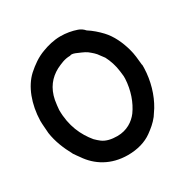

<svg xmlns="http://www.w3.org/2000/svg" viewBox="-144 -741 842 865"><g transform="rotate(-30 277.0 -308.0)"><path d="M14 -331C14 -311 17 -286 18 -267V-266C25 -217 44 -172 66 -132V-131C73 -120 81 -110 88 -100C127 -42 191 0 280 0C330 0 373 -13 405 -36C427 -52 447 -68 465 -91C472 -101 480 -113 487 -124C517 -174 536 -237 538 -304V-320L537 -321C534 -352 532 -379 524 -407C512 -450 492 -494 462 -526C443 -546 423 -564 398 -580C390 -590 378 -598 366 -602C340 -611 312 -616 282 -616C248 -616 214 -607 188 -597C151 -584 120 -561 93 -537C45 -493 16 -416 14 -331ZM112 -331C113 -344 115 -363 118 -380C129 -436 159 -473 202 -496C225 -507 248 -518 276 -518H277C279 -519 281 -520 283 -520C291 -520 298 -518 303 -516C318 -509 341 -501 355 -491C370 -479 385 -467 395 -451L410 -431C423 -406 433 -377 437 -344C438 -335 439 -327 440 -318V-304C437 -246 418 -192 389 -152C367 -123 331 -98 281 -98C250 -98 224 -104 205 -118C198 -123 187 -133 180 -140C141 -187 112 -248 112 -331Z"/></g></svg>

Font: SolarCharger
Style: 750
Weight: 700
Designer: Mew Too
Foundry: Cannot Into Space Fonts/KineticPlasma Fonts
Version: Version 1.100